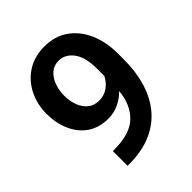

<svg xmlns="http://www.w3.org/2000/svg" viewBox="-202 -845 974 974"><g transform="rotate(-45 285.5 -357.5)"><path d="M148.4 -100.1H157.7Q273.4 -100.1 326.2 -152.6Q378.9 -205.1 386.2 -293Q359.9 -265.6 325 -249Q290 -232.4 250 -232.4Q182.6 -232.4 136.7 -264.6Q90.8 -296.9 67.4 -351.3Q43.9 -405.8 43.9 -471.2Q43.9 -539.6 72.3 -596.4Q100.6 -653.3 153.3 -687.3Q206.1 -721.2 278.3 -721.2Q353 -721.2 406.2 -683.3Q459.5 -645.5 488 -580.1Q516.6 -514.6 516.6 -431.6V-386.2Q516.6 -303.7 495.8 -232.7Q475.1 -161.6 431.9 -108.2Q388.7 -54.7 321 -24.7Q253.4 5.4 159.7 5.4H148.4ZM172.4 -473.1Q172.4 -435.1 184.3 -402.6Q196.3 -370.1 220.2 -350.1Q244.1 -330.1 280.8 -330.1Q318.4 -330.1 345.9 -350.6Q373.5 -371.1 387.2 -400.4V-453.1Q387.2 -535.2 355.7 -577.1Q324.2 -619.1 277.8 -619.1Q244.1 -619.1 220.7 -598.9Q197.3 -578.6 184.8 -545.4Q172.4 -512.2 172.4 -473.1Z"/></g></svg>

Font: Vazirmatn RD UI SemiBold
Style: Regular
Weight: 600
Designer: Saber Rastikerdar
Foundry: Saber Rastikerdar
Version: Version 33.003